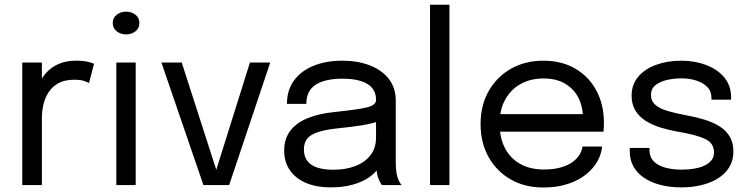

<svg xmlns="http://www.w3.org/2000/svg" viewBox="-20 -802 3254 832"><path d="M76.5 0V-531H161.5V-368L133.5 -378Q136.5 -407.5 148.5 -436.2Q160.5 -465 181.8 -488.2Q203 -511.5 235 -525.2Q267 -539 310 -539Q342 -539 362.2 -533.8Q382.5 -528.5 387.5 -525.5L365.5 -442Q360.5 -445.5 345.2 -451Q330 -456.5 302 -456.5Q260.5 -456.5 233.2 -441.5Q206 -426.5 190.2 -401.8Q174.5 -377 168 -348Q161.5 -319 161.5 -290.5V0Z M484 0V-531H568V0ZM526.5 -653Q503 -653 485.8 -666.2Q468.5 -679.5 468.5 -702.5Q468.5 -725 485.8 -738.2Q503 -751.5 526.5 -751.5Q550 -751.5 567 -738.2Q584 -725 584 -702.5Q584 -679.5 567 -666.2Q550 -653 526.5 -653Z M1151 -531 973 0H861.5L679.5 -531H767.5L924 -45H910.5L1063 -531Z M1412.5 10Q1352 10 1306.8 -9Q1261.5 -28 1236.5 -63.8Q1211.5 -99.5 1211.5 -149.5Q1211.5 -201.5 1238.5 -236.2Q1265.5 -271 1314.5 -290.5Q1363.5 -310 1428.5 -316.5Q1526.5 -326.5 1568 -336.2Q1609.5 -346 1609.5 -368Q1609.5 -368.5 1609.5 -368.8Q1609.5 -369 1609.5 -369.5Q1609.5 -415.5 1572 -438.2Q1534.5 -461 1463.5 -461Q1389.5 -461 1348.5 -435.2Q1307.5 -409.5 1307.5 -352H1223.5Q1223.5 -411.5 1254 -453.2Q1284.5 -495 1338.8 -517Q1393 -539 1464 -539Q1529 -539 1581.2 -519.2Q1633.5 -499.5 1664.2 -460.8Q1695 -422 1695 -365Q1695 -354.5 1695 -344.2Q1695 -334 1695 -323.5V-100Q1695 -82.5 1696.5 -66Q1698 -49.5 1701.5 -37Q1706 -22 1711.5 -12.8Q1717 -3.5 1720.5 0H1635Q1632.5 -2.5 1627.5 -11.8Q1622.5 -21 1618 -33.5Q1614.5 -43.5 1612.5 -58.8Q1610.5 -74 1610.5 -90.5L1624.5 -81Q1609 -54 1579.2 -33.5Q1549.5 -13 1507.5 -1.5Q1465.5 10 1412.5 10ZM1426 -66.5Q1477.5 -66.5 1519 -82.2Q1560.5 -98 1585 -129Q1609.5 -160 1609.5 -206V-311.5L1628.5 -279.5Q1596.5 -267 1548.8 -259.2Q1501 -251.5 1449 -246.5Q1373.5 -239.5 1335.2 -220Q1297 -200.5 1297 -154.5Q1297 -111 1328.5 -88.8Q1360 -66.5 1426 -66.5Z M1927.5 -781.5V0H1843.5V-781.5Z M2110.5 -231.5V-307.5H2521L2506 -282.5Q2506 -285.5 2506 -288.2Q2506 -291 2506 -293.5Q2506 -339.5 2486.8 -377.8Q2467.5 -416 2429.5 -439Q2391.5 -462 2335.5 -462Q2279 -462 2236 -438Q2193 -414 2169 -370.2Q2145 -326.5 2145 -266Q2145 -204.5 2168.2 -160Q2191.5 -115.5 2234.5 -91.5Q2277.5 -67.5 2336.5 -67.5Q2378.5 -67.5 2409.5 -76.2Q2440.5 -85 2460.8 -99.8Q2481 -114.5 2491.5 -132Q2502 -149.5 2504 -167H2589Q2586.5 -135 2569 -103.5Q2551.5 -72 2519.5 -46.2Q2487.5 -20.5 2441 -5Q2394.5 10.5 2334 10.5Q2254 10.5 2193 -24.5Q2132 -59.5 2097.2 -121.5Q2062.5 -183.5 2062.5 -264Q2062.5 -345.5 2097.5 -407.2Q2132.5 -469 2194 -504Q2255.5 -539 2334.5 -539Q2415 -539 2474 -504Q2533 -469 2565 -408.2Q2597 -347.5 2597 -270Q2597 -262 2596.5 -249Q2596 -236 2595 -231.5Z M2932.5 10Q2884.5 10 2843.8 -0.2Q2803 -10.5 2772.8 -30.2Q2742.5 -50 2725.8 -79Q2709 -108 2709 -145.5Q2709 -149.5 2709 -153.8Q2709 -158 2709 -161H2794.5Q2794.5 -158 2794.5 -156Q2794.5 -154 2794.5 -150Q2794.5 -109.5 2832 -88.2Q2869.5 -67 2934.5 -67Q2974.5 -67 3006 -75Q3037.5 -83 3055.8 -99.5Q3074 -116 3074 -141Q3074 -182.5 3035.2 -200.2Q2996.5 -218 2919.5 -231Q2879 -238 2842.5 -249.2Q2806 -260.5 2777.8 -278.5Q2749.5 -296.5 2733.2 -323.2Q2717 -350 2717 -387.5Q2717 -436 2745.8 -469.8Q2774.5 -503.5 2823.5 -521.2Q2872.5 -539 2932.5 -539Q2990.5 -539 3039.5 -520.5Q3088.5 -502 3118.2 -466.8Q3148 -431.5 3148 -380Q3148 -378 3148 -375.2Q3148 -372.5 3148 -370H3063Q3063 -372.5 3063 -374Q3063 -375.5 3063 -377.5Q3063 -406.5 3044.5 -425.2Q3026 -444 2996.5 -453.2Q2967 -462.5 2933.5 -462.5Q2902 -462.5 2871.5 -455.8Q2841 -449 2821 -433.5Q2801 -418 2801 -391Q2801 -364 2819.8 -347.8Q2838.5 -331.5 2872.8 -321.2Q2907 -311 2953.5 -302.5Q2995 -295 3032 -283.8Q3069 -272.5 3097.2 -255Q3125.5 -237.5 3141.8 -210.8Q3158 -184 3158 -145.5Q3158 -106.5 3140.2 -77.5Q3122.5 -48.5 3091.2 -29Q3060 -9.5 3019.2 0.2Q2978.5 10 2932.5 10Z"/></svg>

Font: Epilogue
Style: Regular
Weight: 400
Designer: Tyler Finck
Foundry: Etcetera Type Co
Version: Version 2.112